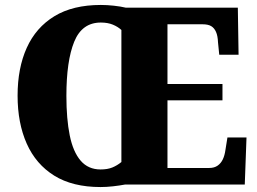

<svg xmlns="http://www.w3.org/2000/svg" viewBox="-20 -745 1038 775"><path d="M386 10Q273 10 199 -36Q125 -82 88 -165Q51 -248 51 -359Q51 -470 88 -552Q125 -634 199.5 -679.5Q274 -725 387 -725Q412 -725 439.5 -722Q467 -719 488 -714H940L943 -524H865L860 -574Q859 -600 852 -616Q845 -632 832.5 -639.5Q820 -647 797 -647H656V-406H878V-340H656V-67H825Q845 -67 858.5 -76.5Q872 -86 879.5 -102Q887 -118 890 -140L898 -190H975L968 0H484Q463 4 436.5 7Q410 10 386 10ZM386 -61Q414 -61 433.5 -69Q453 -77 470 -91V-624Q456 -637 435.5 -645.5Q415 -654 387 -654Q311 -654 279.5 -576.5Q248 -499 248 -358Q248 -265 261.5 -198.5Q275 -132 305.5 -96.5Q336 -61 386 -61Z"/></svg>

Font: Noto Serif Khmer SemiCondensed Black
Style: Regular
Weight: 900
Width: 4
Designer: Danh Hong and the Monotype Design Team
Foundry: Monotype Imaging Inc.
Version: Version 2.004